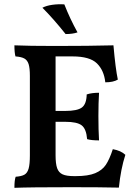

<svg xmlns="http://www.w3.org/2000/svg" viewBox="-20 -896 654 919"><path d="M580 -155Q558 -87 549 2Q459 0 322 0Q123 0 49 3Q49 -34 55 -50Q83 -52 97 -60Q111 -68 117 -89Q123 -110 123 -152V-533Q123 -570 117 -589Q111 -608 96.5 -616Q82 -624 54 -626Q49 -644 49 -679Q117 -676 245 -676Q406 -676 523 -679Q533 -566 544 -515Q522 -502 484 -502Q478 -559 444 -592.5Q410 -626 327 -626H246V-365H292Q350 -365 372 -381.5Q394 -398 395 -444Q419 -452 454 -452Q451 -403 451 -341Q451 -274 454 -224Q417 -224 397 -230Q393 -279 371 -296Q349 -313 292 -313H246V-153Q246 -112 253.5 -91Q261 -70 279.5 -61.5Q298 -53 334 -53H343Q402 -53 435.5 -67Q469 -81 486.5 -107Q504 -133 520 -182Q559 -175 580 -155ZM183 -859Q202 -869 230.5 -873Q259 -877 288 -875Q315 -806 351 -741Q328 -733 294 -733Q235 -807 183 -859Z"/></svg>

Font: Vollkorn SC SemiBold
Style: Regular
Weight: 600
Designer: Friedrich Althausen
Foundry: Friedrich Althausen
Version: Version 4.015